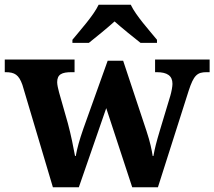

<svg xmlns="http://www.w3.org/2000/svg" viewBox="-23 -786 900 806"><path d="M281 -619V-606H350C378 -628 428 -669 458 -696C488 -669 539 -628 567 -606H636V-619C605 -657 547 -721 526 -766H391C370 -721 312 -657 281 -619ZM71 -430 199 0H308L423 -332L532 0H640L769 -405C790 -470 805 -483 844 -483H857V-536H628V-483H635C679 -483 701 -468 701 -434C701 -423 697 -401 692 -384L648 -238C633 -188 627 -164 621 -131H618C614 -156 608 -188 592 -236L494 -531H429L327 -246C310 -197 301 -164 295 -131H292C286 -164 275 -220 262 -268L225 -398C221 -413 217 -430 217 -441C217 -474 237 -483 277 -483H290V-536H-3V-483H0C39 -483 56 -472 71 -430Z"/></svg>

Font: Noto Nastaliq Urdu
Style: Bold
Weight: 700
Designer: Monotype Design Team (Patrick Giasson: type design, Kamal Mansour: OpenType code, Glenda Bellarosa). Updated by Simon Co
Foundry: Monotype Imaging Inc., Simon Cozens
Version: Version 3.009